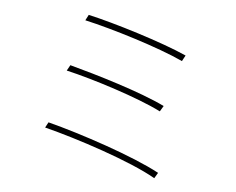

<svg xmlns="http://www.w3.org/2000/svg" viewBox="-79 -835 1159 943"><g transform="rotate(10 500.0 -364.0)"><path d="M290 -731 278 -702C413 -684 654 -633 780 -587L793 -617C667 -661 418 -714 290 -731ZM244 -472 231 -443C366 -424 598 -372 716 -325L730 -354C606 -402 375 -449 244 -472ZM187 -177 175 -149C337 -123 616 -58 746 3L760 -26C624 -85 350 -150 187 -177Z"/></g></svg>

Font: Harano Aji Gothic KR ExtraLight
Style: Regular
Weight: 250
Foundry: Masamichi Hosoda
Version: HaranoAjiGothicKR-ExtraLight version 20220220;ttx 4.29.1